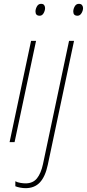

<svg xmlns="http://www.w3.org/2000/svg" viewBox="-20 -741 453 1001"><path d="M187 -659Q165 -659 165 -681Q165 -694 172.5 -707.5Q180 -721 194 -721Q206 -721 210.5 -714Q215 -707 215 -699Q215 -686 207.5 -672.5Q200 -659 187 -659ZM30 0 142 -528H168L56 0ZM384 -659Q362 -659 362 -681Q362 -694 369.5 -707.5Q377 -721 391 -721Q403 -721 408 -714Q413 -707 413 -699Q413 -686 405 -672.5Q397 -659 384 -659ZM113 240Q100 240 84.5 237Q69 234 60 230V204Q71 210 86.5 212.5Q102 215 113 215Q152 215 173 188.5Q194 162 204 115L340 -528H366L229 119Q216 180 188 210Q160 240 113 240Z"/></svg>

Font: Noto Sans Disp Thin
Style: Italic
Weight: 100
Italic angle: -12°
Designer: Monotype Design Team
Foundry: Monotype Imaging Inc.
Version: Version 2.000;GOOG;noto-source:20170915:90ef993387c0